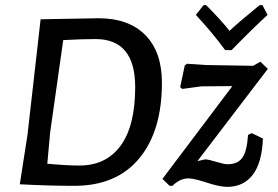

<svg xmlns="http://www.w3.org/2000/svg" viewBox="-20 -717 1081 747"><path d="M1001 -697 1021 -659Q970 -613 881 -522H856Q808 -588 742 -659L772 -697H782Q840 -639 873 -597Q910 -632 990 -697ZM363 -646Q481 -646 545.5 -580.5Q610 -515 610 -395Q610 -207 521.5 -100.5Q433 6 269 6Q170 6 58 0H57L87 -193L138 -642H139ZM175 -201 164 -80Q239 -73 289 -73Q393 -73 449.5 -150.5Q506 -228 506 -378Q506 -565 352 -565Q298 -565 226 -561ZM993 -477 1022 -449 748 -90 778 -97Q790 -97 821 -87.5Q852 -78 865 -78Q905 -78 923 -103.5Q941 -129 945 -192L959 -199L1003 -178Q999 -83 963 -36.5Q927 10 864 10Q835 10 784.5 -6.5Q734 -23 713 -23Q680 -23 651 6H640L612 -21L884 -382L763 -381L689 -371L681 -378L699 -463L708 -469L781 -464L965 -461Z"/></svg>

Font: Alegreya Sans Medium
Style: Italic
Weight: 500
Italic angle: -7°
Designer: Juan Pablo del Peral
Foundry: Huerta Tipografica
Version: Version 2.007